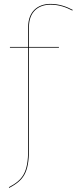

<svg xmlns="http://www.w3.org/2000/svg" viewBox="-20 -753 385 965"><path d="M234.1 -729.5C277.6 -729.5 313.4 -715.9 343.6 -699.9L345.4 -703.4C315.1 -719.6 277.7 -733.4 233.9 -733.4C169 -733.4 121.6 -694.1 121.6 -617.9V-517.2H29.9V-513.4H121.6V-1.6C121.6 116.4 92.7 151.9 24.6 187.9L26.2 191.4C96 154.1 125.6 118.4 125.6 -1.5V-513.4H275.9L276.3 -517.2H125.6V-617.6C125.6 -692.3 171.2 -729.5 234.1 -729.5Z"/></svg>

Font: Fira Sans Four
Style: Regular
Weight: 100
Designer: Carrois Corporate & Edenspiekermann AG
Foundry: Carrois Corporate GbR & Edenspiekermann AG
Version: Version 4.203;PS 004.203;hotconv 1.0.88;makeotf.lib2.5.64775